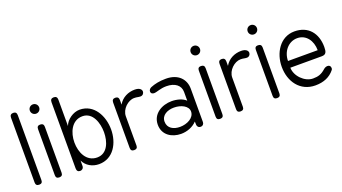

<svg xmlns="http://www.w3.org/2000/svg" viewBox="-61 -1357 3456 1940"><g transform="rotate(-20 1666.5 -386.5)"><path d="M73 -37C73 -12 85 0 110 0C135 0 146 -12 146 -37V-734C146 -759 135 -772 110 -772C86 -772 73 -759 73 -734Z M290 -37C290 -12 301 0 326 0C351 0 363 -12 363 -37V-531C363 -556 350 -568 325 -568C301 -568 290 -556 290 -531ZM276 -735C276 -707 298 -685 326 -685C354 -685 376 -707 376 -735C376 -763 354 -785 326 -785C298 -785 276 -763 276 -735Z M755 -58C639 -58 589 -172 589 -279C589 -384 639 -501 755 -501C866 -501 906 -374 906 -275C906 -174 866 -58 755 -58ZM511 -30C511 -3 523 11 547 11C567 11 585 -4 585 -29V-87C614 -24 679 12 750 12C905 12 983 -132 983 -277C983 -422 905 -573 750 -573C682 -573 607 -521 585 -458V-741C585 -767 573 -780 548 -780C523 -780 511 -767 511 -741Z M1095 -36C1095 -12 1107 0 1131 0C1156 0 1168 -12 1168 -36V-350C1168 -427 1244 -495 1309 -495C1343 -495 1350 -488 1377 -488C1400 -488 1416 -507 1416 -527C1416 -549 1396 -573 1343 -573C1275 -573 1205 -542 1168 -476V-524C1168 -550 1156 -563 1131 -563C1107 -563 1095 -550 1095 -524Z M1517 -165C1517 -235 1584 -267 1654 -267C1728 -267 1804 -232 1804 -171C1804 -102 1723 -62 1647 -62C1579 -62 1517 -93 1517 -165ZM1511 -539C1494 -532 1483 -516 1483 -503C1483 -480 1500 -472 1517 -472C1548 -472 1590 -496 1655 -496C1749 -496 1805 -450 1805 -381V-286C1772 -319 1711 -336 1654 -336C1549 -336 1442 -276 1442 -159C1442 -47 1536 8 1634 8C1698 8 1762 -16 1805 -62C1805 -53 1805 -47 1806 -28C1807 -9 1819 8 1843 8C1867 8 1880 -10 1880 -29V-388C1880 -489 1810 -569 1677 -569C1608 -569 1555 -557 1511 -539Z M2019 -37C2019 -12 2030 0 2055 0C2080 0 2092 -12 2092 -37V-531C2092 -556 2079 -568 2054 -568C2030 -568 2019 -556 2019 -531ZM2005 -735C2005 -707 2027 -685 2055 -685C2083 -685 2105 -707 2105 -735C2105 -763 2083 -785 2055 -785C2027 -785 2005 -763 2005 -735Z M2239 -36C2239 -12 2251 0 2275 0C2300 0 2312 -12 2312 -36V-350C2312 -427 2388 -495 2453 -495C2487 -495 2494 -488 2521 -488C2544 -488 2560 -507 2560 -527C2560 -549 2540 -573 2487 -573C2419 -573 2349 -542 2312 -476V-524C2312 -550 2300 -563 2275 -563C2251 -563 2239 -550 2239 -524Z M2632 -37C2632 -12 2643 0 2668 0C2693 0 2705 -12 2705 -37V-531C2705 -556 2692 -568 2667 -568C2643 -568 2632 -556 2632 -531ZM2618 -735C2618 -707 2640 -685 2668 -685C2696 -685 2718 -707 2718 -735C2718 -763 2696 -785 2668 -785C2640 -785 2618 -763 2618 -735Z M2899 -315C2899 -415 2968 -500 3064 -500C3159 -500 3218 -417 3218 -315ZM3061 -574C2905 -574 2819 -427 2819 -280C2819 -122 2912 12 3077 12C3166 12 3235 -18 3282 -77C3287 -82 3289 -89 3289 -97C3289 -120 3275 -131 3256 -131C3242 -131 3226 -125 3213 -113C3168 -73 3133 -62 3077 -62C2988 -62 2898 -153 2898 -243H3236C3283 -243 3292 -270 3292 -324C3292 -470 3209 -574 3061 -574Z"/></g></svg>

Font: Numismatica Pro
Style: Regular
Weight: 400
Designer: Chris Hopkins
Foundry: Edward C. D. Hopkins
Version: Version 2.19D